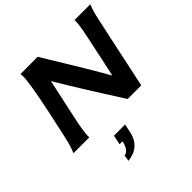

<svg xmlns="http://www.w3.org/2000/svg" viewBox="-235 -808 1287 1287"><g transform="rotate(-45 408.0 -165.0)"><path d="M305 109H411L398 170Q374 283 255 297L261 254Q304 247 319 176H291ZM666 -626H816Q797 -584 779 -496Q772 -465 759 -403Q746 -341 739 -310L673 0H544Q365 -279 265 -449L235 -310Q222 -249 196 -129Q178 -38 180 0H30Q49 -40 68 -128Q75 -158 88 -219.5Q101 -281 108 -312Q156 -538 156 -606Q156 -616 154 -626Q317 -626 317 -627Q516 -303 582 -184Q584 -191 588.5 -211.5Q593 -232 598.5 -258Q604 -284 610 -311Q636 -435 649 -496Q669 -591 666 -626Z"/></g></svg>

Font: GFS Neohellenic Rg
Style: Bold Italic
Weight: 700
Italic angle: -12°
Designer: Designed by Takis Katsoulidis and George D. Matthiopoulos.
Foundry: Designed by Takis Katsoulidis and George D. Matthiopoulos.
Version: Version 1.0